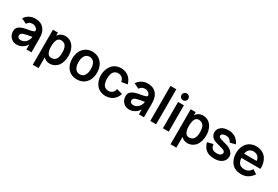

<svg xmlns="http://www.w3.org/2000/svg" viewBox="88 -2078 5162 3563"><g transform="rotate(30 2669.0 -296.5)"><path d="M485.4 -486.5Q514.6 -443.8 524.5 -395.8Q534.4 -347.9 534.4 -281.2V0H426V-105.2Q391.7 -47.9 337 -16.7Q282.3 14.6 219.8 14.6Q159.4 14.6 112 -21.4Q64.6 -57.3 49 -115.6Q41.7 -144.8 41.7 -170.8Q41.7 -236.5 87.5 -271.4Q133.3 -306.2 225 -325Q392.7 -350 397.9 -376Q399 -380.2 399 -387.5Q399 -418.8 364.6 -443.8Q330.2 -468.8 290.6 -468.8Q247.9 -466.7 224 -452.6Q200 -438.5 180.2 -406.3L69.8 -459.4L87.5 -485.4Q124 -530.2 174.5 -554.2Q225 -578.1 283.3 -578.1Q352.1 -578.1 400.5 -556.8Q449 -535.4 485.4 -486.5ZM407.3 -256.2 308.3 -239.6Q255.2 -228.1 228.6 -219.3Q202.1 -210.4 188 -193.8Q174 -177.1 174 -145.8Q178.1 -121.9 198.4 -108.3Q218.8 -94.8 246.9 -94.8Q262.5 -94.8 270.8 -96.9Q326 -106.3 363 -151Q400 -195.8 407.3 -256.2Z M1163.5 -285.4Q1163.5 -163.5 1107.3 -78.1Q1076 -34.4 1028.6 -9.9Q981.2 14.6 927.1 14.6Q886.5 14.6 852.6 -0.5Q818.8 -15.6 794.8 -43.8V187.5H669.8V-562.5H776V-494.8Q799 -533.3 839.6 -555.2Q880.2 -577.1 928.1 -577.1Q992.7 -577.1 1041.7 -547.4Q1090.6 -517.7 1121.9 -461.5Q1163.5 -383.3 1163.5 -285.4ZM1032.3 -272.9Q1034.4 -353.1 1010.9 -403.6Q987.5 -454.2 929.2 -466.7Q915.6 -469.8 902.1 -469.8Q843.8 -469.8 819.3 -418.8Q794.8 -367.7 794.8 -272.9Q794.8 -193.8 820.3 -143.2Q845.8 -92.7 901 -92.7Q970.8 -92.7 1002.6 -142.2Q1034.4 -191.7 1032.3 -272.9Z M1512.5 -578.1Q1433.3 -578.1 1372.9 -540.1Q1312.5 -502.1 1279.7 -434.4Q1246.9 -366.7 1246.9 -281.2Q1246.9 -191.7 1279.2 -124.5Q1311.5 -57.3 1371.4 -20.8Q1431.3 15.6 1512.5 15.6Q1593.8 15.6 1653.6 -21.9Q1713.5 -59.4 1745.8 -126.6Q1778.1 -193.8 1778.1 -281.2Q1778.1 -366.7 1744.8 -434.4Q1711.5 -502.1 1651 -540.1Q1590.6 -578.1 1512.5 -578.1ZM1512.5 -468.8Q1578.1 -468.8 1611.5 -417.2Q1644.8 -365.6 1644.8 -281.2Q1644.8 -196.9 1610.9 -145.3Q1577.1 -93.8 1512.5 -93.8Q1445.8 -93.8 1413 -145.8Q1380.2 -197.9 1380.2 -281.2Q1380.2 -366.7 1414.1 -417.7Q1447.9 -468.8 1512.5 -468.8Z M2231.2 -147.9Q2215.6 -121.9 2187 -107.3Q2158.3 -92.7 2127.1 -92.7Q2094.8 -92.7 2066.1 -106.8Q2037.5 -120.8 2020.8 -147.9Q2007.3 -169.8 2000 -205.2Q1992.7 -240.6 1992.7 -280.2Q1992.7 -320.8 2000 -356.8Q2007.3 -392.7 2020.8 -414.6Q2036.5 -440.6 2065.1 -455.2Q2093.8 -469.8 2125 -469.8Q2157.3 -469.8 2185.9 -455.7Q2214.6 -441.7 2231.2 -414.6Q2244.8 -392.7 2252.1 -356.2L2379.2 -377.1Q2363.5 -437.5 2327.1 -484.9Q2290.6 -532.3 2235.4 -556.2Q2183.3 -578.1 2125 -578.1Q2066.7 -578.1 2016.7 -556.2Q1942.7 -522.9 1902.1 -445.8Q1861.5 -368.8 1861.5 -278.1Q1861.5 -187.5 1902.1 -112Q1942.7 -36.5 2016.7 -6.2Q2065.6 15.6 2126 15.6Q2185.4 15.6 2235.4 -6.2Q2285.4 -26 2322.4 -70.3Q2359.4 -114.6 2375 -169.8L2252.1 -204.2Q2245.8 -171.9 2231.2 -147.9Z M2895.8 -486.5Q2925 -443.8 2934.9 -395.8Q2944.8 -347.9 2944.8 -281.2V0H2836.5V-105.2Q2802.1 -47.9 2747.4 -16.7Q2692.7 14.6 2630.2 14.6Q2569.8 14.6 2522.4 -21.4Q2475 -57.3 2459.4 -115.6Q2452.1 -144.8 2452.1 -170.8Q2452.1 -236.5 2497.9 -271.4Q2543.8 -306.2 2635.4 -325Q2803.1 -350 2808.3 -376Q2809.4 -380.2 2809.4 -387.5Q2809.4 -418.8 2775 -443.8Q2740.6 -468.8 2701 -468.8Q2658.3 -466.7 2634.4 -452.6Q2610.4 -438.5 2590.6 -406.3L2480.2 -459.4L2497.9 -485.4Q2534.4 -530.2 2584.9 -554.2Q2635.4 -578.1 2693.8 -578.1Q2762.5 -578.1 2810.9 -556.8Q2859.4 -535.4 2895.8 -486.5ZM2817.7 -256.2 2718.8 -239.6Q2665.6 -228.1 2639.1 -219.3Q2612.5 -210.4 2598.4 -193.8Q2584.4 -177.1 2584.4 -145.8Q2588.5 -121.9 2608.9 -108.3Q2629.2 -94.8 2657.3 -94.8Q2672.9 -94.8 2681.3 -96.9Q2736.5 -106.3 2773.4 -151Q2810.4 -195.8 2817.7 -256.2Z M3080.2 0V-750H3205.2V0Z M3351 -562.5V1H3476V-562.5ZM3340.6 -708.3Q3340.6 -738.5 3362 -759.9Q3383.3 -781.2 3413.5 -781.2Q3443.8 -781.2 3465.1 -759.9Q3486.5 -738.5 3486.5 -708.3Q3486.5 -678.1 3465.1 -656.8Q3443.8 -635.4 3413.5 -635.4Q3383.3 -635.4 3362 -656.8Q3340.6 -678.1 3340.6 -708.3Z M4115.6 -285.4Q4115.6 -163.5 4059.4 -78.1Q4028.1 -34.4 3980.7 -9.9Q3933.3 14.6 3879.2 14.6Q3838.5 14.6 3804.7 -0.5Q3770.8 -15.6 3746.9 -43.8V187.5H3621.9V-562.5H3728.1V-494.8Q3751 -533.3 3791.7 -555.2Q3832.3 -577.1 3880.2 -577.1Q3944.8 -577.1 3993.8 -547.4Q4042.7 -517.7 4074 -461.5Q4115.6 -383.3 4115.6 -285.4ZM3984.4 -272.9Q3986.5 -353.1 3963 -403.6Q3939.6 -454.2 3881.2 -466.7Q3867.7 -469.8 3854.2 -469.8Q3795.8 -469.8 3771.4 -418.8Q3746.9 -367.7 3746.9 -272.9Q3746.9 -193.8 3772.4 -143.2Q3797.9 -92.7 3853.1 -92.7Q3922.9 -92.7 3954.7 -142.2Q3986.5 -191.7 3984.4 -272.9Z M4522.9 -325Q4502.1 -331.2 4442.7 -346.9Q4413.5 -355.2 4389.6 -362.5Q4363.5 -370.8 4352.1 -381.2Q4340.6 -391.7 4338.5 -410.4Q4338.5 -437.5 4366.1 -452.6Q4393.8 -467.7 4434.4 -467.7Q4480.2 -467.7 4508.9 -448.4Q4537.5 -429.2 4558.3 -388.5L4672.9 -416.7Q4660.4 -452.1 4630.7 -487.5Q4601 -522.9 4564.6 -543.8Q4507.3 -577.1 4429.2 -577.1Q4384.4 -577.1 4333.3 -563.5Q4288.5 -549 4255.7 -514.1Q4222.9 -479.2 4216.7 -437.5Q4214.6 -422.9 4214.6 -414.6Q4214.6 -390.6 4222.4 -367.2Q4230.2 -343.8 4245.8 -326Q4268.8 -293.8 4303.1 -279.2Q4337.5 -264.6 4414.6 -243.8L4493.8 -221.9Q4514.6 -214.6 4526 -207.3Q4538.5 -201 4545.8 -189.6Q4553.1 -178.1 4553.1 -164.6Q4553.1 -145.8 4540.6 -129.2Q4528.1 -112.5 4505.2 -104.2Q4480.2 -94.8 4446.9 -94.8Q4383.3 -94.8 4350.5 -122.9Q4317.7 -151 4310.4 -214.6L4188.5 -184.4Q4202.1 -128.1 4232.3 -84.9Q4262.5 -41.7 4307.3 -17.7Q4366.7 13.5 4454.2 13.5Q4496.9 13.5 4533.3 6.2Q4589.6 -6.2 4630.2 -42.2Q4670.8 -78.1 4679.2 -129.2Q4683.3 -150 4683.3 -161.5Q4683.3 -220.8 4631.2 -266.7Q4586.5 -307.3 4522.9 -325Z M5088.5 -100Q5063.5 -93.8 5036.5 -93.8Q4994.8 -93.8 4960.4 -109.4Q4894.8 -144.8 4887.5 -251H5294.8Q5295.8 -259.4 5295.8 -277.1Q5295.8 -353.1 5268.2 -420.3Q5240.6 -487.5 5188.5 -526Q5154.2 -551 5112 -564.1Q5069.8 -577.1 5025 -577.1Q4946.9 -577.1 4883.3 -540.6Q4819.8 -501 4788 -432.3Q4756.3 -363.5 4756.3 -279.2Q4756.3 -186.5 4797.4 -110.9Q4838.5 -35.4 4913.5 -6.2Q4961.5 14.6 5027.1 14.6Q5071.9 14.6 5117.7 3.1Q5211.5 -26 5277.1 -122.9L5185.4 -182.3Q5163.5 -149 5141.1 -128.6Q5118.8 -108.3 5088.5 -100ZM5025 -468.8Q5042.7 -468.8 5065.6 -463.5Q5107.3 -454.2 5131.8 -422.4Q5156.3 -390.6 5161.5 -343.8H4891.7Q4903.1 -415.6 4944.8 -443.8Q4979.2 -468.8 5025 -468.8Z"/></g></svg>

Font: Vladivostok Bold
Style: Regular
Weight: 700
Width: 4
Designer: Michael Sharanda
Foundry: Michael Sharanda
Version: Version 1.005